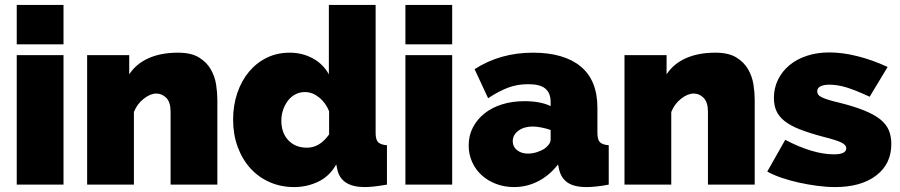

<svg xmlns="http://www.w3.org/2000/svg" viewBox="-20 -750 3657 780"><path d="M48 0V-526H238V0ZM48 -570V-730H238V-570Z M863 0H673V-296Q673 -335 655.5 -352.5Q638 -370 615 -370Q591 -370 564 -349Q537 -328 524 -295V0H334V-526H505V-448Q533 -491 583.5 -513.5Q634 -536 703 -536Q757 -536 788.5 -516.5Q820 -497 836.5 -468Q853 -439 858 -406Q863 -373 863 -346Z M1175 10Q1121 10 1075.5 -10Q1030 -30 997 -66.5Q964 -103 945.5 -153.5Q927 -204 927 -264Q927 -322 944 -372Q961 -422 991.5 -458.5Q1022 -495 1064 -515.5Q1106 -536 1157 -536Q1208 -536 1250.5 -513Q1293 -490 1316 -448V-730H1506V-210Q1506 -183 1516 -172.5Q1526 -162 1552 -160V0Q1523 5 1501 7.5Q1479 10 1462 10Q1365 10 1350 -63L1346 -82Q1319 -34 1273 -12Q1227 10 1175 10ZM1227 -150Q1279 -150 1317 -204V-298Q1303 -333 1276 -354.5Q1249 -376 1219 -376Q1198 -376 1180.5 -367Q1163 -358 1150.5 -342Q1138 -326 1130.5 -305Q1123 -284 1123 -260Q1123 -210 1151.5 -180Q1180 -150 1227 -150Z M1627 0V-526H1817V0ZM1627 -570V-730H1817V-570Z M2068 10Q2029 10 1995 -3Q1961 -16 1936.5 -38.5Q1912 -61 1898 -92Q1884 -123 1884 -159Q1884 -199 1901 -232Q1918 -265 1948 -289Q1978 -313 2019.5 -326Q2061 -339 2111 -339Q2175 -339 2217 -319V-335Q2217 -372 2195.5 -390Q2174 -408 2126 -408Q2081 -408 2043 -393.5Q2005 -379 1963 -351L1908 -469Q2012 -536 2145 -536Q2271 -536 2339 -480Q2407 -424 2407 -312V-210Q2407 -183 2417 -172.5Q2427 -162 2453 -160V0Q2427 5 2404 7.5Q2381 10 2363 10Q2312 10 2285.5 -8.5Q2259 -27 2251 -63L2247 -82Q2212 -37 2166 -13.5Q2120 10 2068 10ZM2125 -126Q2142 -126 2160 -131.5Q2178 -137 2192 -146Q2203 -154 2210 -163.5Q2217 -173 2217 -183V-222Q2200 -228 2180 -232Q2160 -236 2144 -236Q2109 -236 2086 -219Q2063 -202 2063 -176Q2063 -154 2080.5 -140Q2098 -126 2125 -126Z M3046 0H2856V-296Q2856 -335 2838.5 -352.5Q2821 -370 2798 -370Q2774 -370 2747 -349Q2720 -328 2707 -295V0H2517V-526H2688V-448Q2716 -491 2766.5 -513.5Q2817 -536 2886 -536Q2940 -536 2971.5 -516.5Q3003 -497 3019.5 -468Q3036 -439 3041 -406Q3046 -373 3046 -346Z M3372 10Q3339 10 3301 5Q3263 0 3226.5 -8Q3190 -16 3156 -27.5Q3122 -39 3097 -53L3170 -182Q3225 -153 3275 -138Q3325 -123 3368 -123Q3418 -123 3418 -148Q3418 -161 3398 -171Q3378 -181 3322 -195Q3266 -210 3228 -225Q3190 -240 3167 -258.5Q3144 -277 3134 -299.5Q3124 -322 3124 -352Q3124 -392 3140.5 -426Q3157 -460 3187 -485Q3217 -510 3258.5 -523.5Q3300 -537 3349 -537Q3402 -537 3462.5 -522Q3523 -507 3586 -478L3513 -357Q3457 -383 3420 -394.5Q3383 -406 3349 -406Q3327 -406 3313.5 -399.5Q3300 -393 3300 -379Q3300 -371 3304 -365.5Q3308 -360 3318 -355Q3328 -350 3345.5 -344.5Q3363 -339 3389 -333Q3449 -318 3490 -301.5Q3531 -285 3555.5 -265.5Q3580 -246 3590.5 -221.5Q3601 -197 3601 -165Q3601 -84 3539.5 -37Q3478 10 3372 10Z"/></svg>

Font: Raleway
Style: Heavy
Weight: 900
Designer: Matt McInerney, Pablo Impallari, Rodrigo Fuenzalida
Foundry: Matt McInerney, Pablo Impallari, Rodrigo Fuenzalida
Version: Version 2.001; ttfautohint (v0.8) -G 200 -r 50